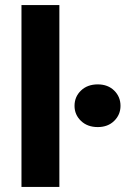

<svg xmlns="http://www.w3.org/2000/svg" viewBox="-20 -740 527 760"><path d="M65 0V-720H215V0ZM367 -237Q326 -237 300.5 -261.5Q275 -286 275 -321Q275 -357 300.5 -381.5Q326 -406 367 -406Q407 -406 432 -381.5Q457 -357 457 -321Q457 -286 432 -261.5Q407 -237 367 -237Z"/></svg>

Font: DM Sans Black
Style: Regular
Weight: 900
Designer: Colophon Foundry, Jonny Pinhorn
Foundry: Colophon Foundry
Version: Version 4.004; ttfautohint (v1.8.4.7-5d5b)